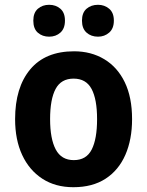

<svg xmlns="http://www.w3.org/2000/svg" viewBox="-20 -771 615 801"><path d="M531 -274Q531 -189 503 -125Q475 -61 420.5 -25.5Q366 10 286 10Q211 10 156.5 -25.5Q102 -61 72.5 -124.5Q43 -188 43 -274Q43 -406 106 -481.5Q169 -557 289 -557Q360 -557 415 -524Q470 -491 500.5 -428Q531 -365 531 -274ZM189 -274Q189 -192 212.5 -147.5Q236 -103 288 -103Q340 -103 362.5 -147Q385 -191 385 -274Q385 -357 362 -400Q339 -443 287 -443Q235 -443 212 -400Q189 -357 189 -274ZM119 -685Q119 -718 138 -734.5Q157 -751 185 -751Q213 -751 232 -734.5Q251 -718 251 -685Q251 -652 232 -635Q213 -618 185 -618Q157 -618 138 -634.5Q119 -651 119 -685ZM322 -685Q322 -718 341 -734.5Q360 -751 389 -751Q416 -751 435.5 -734.5Q455 -718 455 -685Q455 -652 435.5 -635Q416 -618 389 -618Q360 -618 341 -635Q322 -652 322 -685Z"/></svg>

Font: Noto Sans Lao SemiCondensed
Style: Bold
Weight: 700
Width: 4
Designer: Monotype Design Team
Foundry: Monotype Imaging Inc.
Version: Version 2.003; ttfautohint (v1.8.4.7-5d5b)